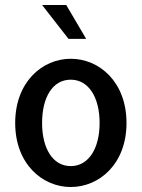

<svg xmlns="http://www.w3.org/2000/svg" viewBox="-20 -739 569 771"><path d="M264 12C379 12 488 -81 488 -245C488 -410 379 -503 264 -503C150 -503 41 -410 41 -245C41 -81 150 12 264 12ZM264 -419C336 -419 380 -348 380 -245C380 -143 336 -72 264 -72C192 -72 149 -143 149 -245C149 -348 191 -419 264 -419ZM326 -583 246 -719H149L255 -583Z"/></svg>

Font: Falling Sky
Style: Light
Weight: 400
Designer: Paul D. Hunt
Foundry: Adobe Systems Incorporated
Version: Version 1.02